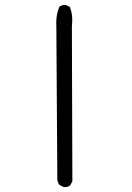

<svg xmlns="http://www.w3.org/2000/svg" viewBox="-20 -775 540 785"><path d="M244.1 -9.8Q258.3 -9.8 267.6 -17.6L275.9 -34.2L273.9 -668.5Q275.4 -681.2 275.4 -692.9Q275.4 -722.2 265.6 -746.6L250 -754.4Q248 -754.9 243.9 -754.9Q239.7 -754.9 233.9 -753.2Q228 -751.5 222.7 -747.6Q210 -717.3 210 -682.6Q210 -674.8 210.4 -666.5Q210.4 -666 214.4 -40.5Q215.8 -27.8 223.6 -18.6L240.2 -10.3Q242.2 -9.8 244.1 -9.8Z"/></svg>

Font: Bakudai
Style: ExtraLight
Weight: 200
Version: Version 1.48